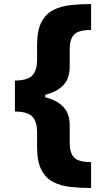

<svg xmlns="http://www.w3.org/2000/svg" viewBox="-20 -792 500 948"><path d="M53.7 -241.2V-394.5H61Q118.2 -396 140.6 -420.7Q163.1 -445.3 163.1 -497.1V-569.8Q163.1 -641.1 184.1 -681.9Q205.1 -722.7 241.9 -741.9Q278.8 -761.2 327.1 -766.6Q375.5 -772 429.7 -772V-644Q366.2 -644 345.2 -620.8Q324.2 -597.7 324.2 -549.3V-458.5Q324.2 -432.6 314.9 -406.7Q305.7 -380.9 279.5 -359.1Q253.4 -337.4 203.1 -323.7V-312Q253.4 -298.3 279.5 -276.6Q305.7 -254.9 314.9 -229Q324.2 -203.1 324.2 -177.2V-86.4Q324.2 -38.1 345.2 -14.9Q366.2 8.3 429.7 8.3V136.2Q375.5 136.2 327.1 130.9Q278.8 125.5 241.9 106.2Q205.1 86.9 184.1 46.1Q163.1 5.4 163.1 -65.9V-138.7Q163.1 -190.4 140.6 -215.1Q118.2 -239.7 61 -241.2Z"/></svg>

Font: Inter Tight ExtraBold
Style: Regular
Weight: 800
Designer: Rasmus Andersson
Foundry: rsms
Version: Version 3.004; ttfautohint (v1.8.4.7-5d5b)